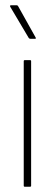

<svg xmlns="http://www.w3.org/2000/svg" viewBox="-20 -708 208 728"><path d="M74 0Q70 0 70 -4V-476Q70 -480 74 -480H94Q98 -480 98 -476V-4Q98 0 94 0ZM95 -561Q91 -561 89 -564L19 -682Q16 -688 22 -688H44Q47 -688 49 -684L115 -566Q118 -561 113 -561Z"/></svg>

Font: Sofia Sans Cond ExtraLight
Style: Regular
Weight: 200
Width: 3
Designer: Botio Nikoltchev, Ani Petrova
Foundry: lettersoup
Version: Version 4.100; ttfautohint (v1.8.3)